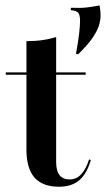

<svg xmlns="http://www.w3.org/2000/svg" viewBox="-20 -688 421 719"><path d="M272.6 -484.7 264.5 -486.3Q273.4 -534.7 276.6 -564.5Q279.8 -594.4 279.8 -609.7Q279.8 -631.5 273 -639.9Q266.1 -648.4 245.2 -650V-658.9Q281.5 -657.3 305.2 -660.1Q329 -662.9 352.4 -667.7Q354 -663.7 355.2 -652.8Q356.5 -641.9 356.5 -629.8Q356.5 -610.5 349.6 -589.9Q342.7 -569.4 325 -544Q307.3 -518.5 272.6 -484.7ZM200.8 11.3Q139.5 11.3 109.3 -23Q79 -57.3 79 -128.2V-408.1H1.6V-416.9H79V-533.9Q112.1 -533.9 139.5 -537.9Q166.9 -541.9 190.3 -549.2V-416.9H300.8V-408.1H190.3V-80.6Q190.3 -47.6 203.2 -31.9Q216.1 -16.1 240.3 -16.1Q266.1 -16.1 283.9 -35.1Q301.6 -54 313.7 -91.1L320.2 -88.7Q304.8 -36.3 276.2 -12.5Q247.6 11.3 200.8 11.3Z"/></svg>

Font: Playfair 144pt
Style: Bold
Weight: 700
Version: Version 2.001;gftools[0.9.30]